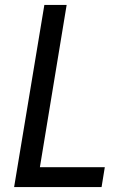

<svg xmlns="http://www.w3.org/2000/svg" viewBox="-20 -755 540 775"><path d="M37 0 159 -735H249L141 -80H403L390 0Z"/></svg>

Font: Iosevka Curly Medium Oblique
Style: Regular
Weight: 500
Italic angle: -9°
Monospace: yes
Designer: Belleve Invis
Foundry: Belleve Invis
Version: Version 11.1.0; ttfautohint (v1.8.3)